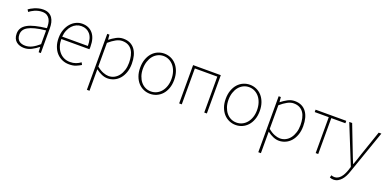

<svg xmlns="http://www.w3.org/2000/svg" viewBox="-10 -1389 4973 2482"><g transform="rotate(20 2476.0 -148.0)"><path d="M218 13Q187 13 159.5 4.5Q132 -4 111 -21Q90 -38 78 -65Q66 -92 66 -130Q66 -174 86.5 -206.5Q107 -239 149 -263Q191 -287 256 -303Q321 -319 410 -329Q411 -361 406.5 -392.5Q402 -424 388 -449.5Q374 -475 348.5 -491Q323 -507 282 -507Q254 -507 228.5 -501Q203 -495 181 -485.5Q159 -476 141 -464.5Q123 -453 110 -443L92 -472Q104 -481 123.5 -492.5Q143 -504 168 -514.5Q193 -525 222.5 -532.5Q252 -540 284 -540Q330 -540 361.5 -524Q393 -508 411.5 -480.5Q430 -453 438 -417Q446 -381 446 -341V0H416L411 -70H408Q367 -37 319 -12Q271 13 218 13ZM221 -20Q269 -20 313.5 -42Q358 -64 410 -109V-298Q324 -289 265.5 -274Q207 -259 171 -238.5Q135 -218 119 -191Q103 -164 103 -131Q103 -101 112.5 -79.5Q122 -58 138 -45Q154 -32 175.5 -26Q197 -20 221 -20Z M836 13Q786 13 742 -6Q698 -25 665.5 -60Q633 -95 614 -146Q595 -197 595 -262Q595 -326 614 -377.5Q633 -429 664.5 -465Q696 -501 737 -520.5Q778 -540 822 -540Q914 -540 967.5 -477.5Q1021 -415 1021 -297Q1021 -289 1021 -280Q1021 -271 1019 -261H633Q633 -209 647.5 -165Q662 -121 689 -88.5Q716 -56 753.5 -38Q791 -20 838 -20Q883 -20 918 -33Q953 -46 983 -68L999 -37Q969 -19 931.5 -3Q894 13 836 13ZM986 -294Q986 -402 941.5 -454.5Q897 -507 822 -507Q787 -507 754.5 -492.5Q722 -478 696.5 -450.5Q671 -423 654 -383.5Q637 -344 633 -294Z M1204 -91Q1251 -52 1293.5 -36Q1336 -20 1368 -20Q1410 -20 1445.5 -38.5Q1481 -57 1506.5 -90.5Q1532 -124 1546.5 -170Q1561 -216 1561 -271Q1561 -321 1551.5 -364.5Q1542 -408 1521 -439.5Q1500 -471 1466 -489Q1432 -507 1384 -507Q1343 -507 1299 -483.5Q1255 -460 1204 -416ZM1168 -527H1198L1204 -459H1206Q1245 -490 1291 -515Q1337 -540 1387 -540Q1441 -540 1480.5 -521Q1520 -502 1546.5 -466.5Q1573 -431 1586 -381.5Q1599 -332 1599 -271Q1599 -204 1580 -151Q1561 -98 1529 -61.5Q1497 -25 1454.5 -6Q1412 13 1365 13Q1327 13 1286.5 -4Q1246 -21 1204 -53V243H1168Z M1951 13Q1904 13 1861.5 -5.5Q1819 -24 1787 -59Q1755 -94 1736 -145.5Q1717 -197 1717 -262Q1717 -328 1736 -380Q1755 -432 1787 -467.5Q1819 -503 1861.5 -521.5Q1904 -540 1951 -540Q1998 -540 2040.5 -521.5Q2083 -503 2115 -467.5Q2147 -432 2166 -380Q2185 -328 2185 -262Q2185 -197 2166 -145.5Q2147 -94 2115 -59Q2083 -24 2040.5 -5.5Q1998 13 1951 13ZM1951 -20Q1993 -20 2029 -37.5Q2065 -55 2091.5 -87Q2118 -119 2133 -163.5Q2148 -208 2148 -262Q2148 -316 2133 -361.5Q2118 -407 2091.5 -439Q2065 -471 2029 -489Q1993 -507 1951 -507Q1909 -507 1873 -489Q1837 -471 1811 -439Q1785 -407 1770 -361.5Q1755 -316 1755 -262Q1755 -208 1770 -163.5Q1785 -119 1811 -87Q1837 -55 1873 -37.5Q1909 -20 1951 -20Z M2349 -527H2730V0H2694V-494H2385V0H2349Z M3128 13Q3081 13 3038.5 -5.5Q2996 -24 2964 -59Q2932 -94 2913 -145.5Q2894 -197 2894 -262Q2894 -328 2913 -380Q2932 -432 2964 -467.5Q2996 -503 3038.5 -521.5Q3081 -540 3128 -540Q3175 -540 3217.5 -521.5Q3260 -503 3292 -467.5Q3324 -432 3343 -380Q3362 -328 3362 -262Q3362 -197 3343 -145.5Q3324 -94 3292 -59Q3260 -24 3217.5 -5.5Q3175 13 3128 13ZM3128 -20Q3170 -20 3206 -37.5Q3242 -55 3268.5 -87Q3295 -119 3310 -163.5Q3325 -208 3325 -262Q3325 -316 3310 -361.5Q3295 -407 3268.5 -439Q3242 -471 3206 -489Q3170 -507 3128 -507Q3086 -507 3050 -489Q3014 -471 2988 -439Q2962 -407 2947 -361.5Q2932 -316 2932 -262Q2932 -208 2947 -163.5Q2962 -119 2988 -87Q3014 -55 3050 -37.5Q3086 -20 3128 -20Z M3562 -91Q3609 -52 3651.5 -36Q3694 -20 3726 -20Q3768 -20 3803.5 -38.5Q3839 -57 3864.5 -90.5Q3890 -124 3904.5 -170Q3919 -216 3919 -271Q3919 -321 3909.5 -364.5Q3900 -408 3879 -439.5Q3858 -471 3824 -489Q3790 -507 3742 -507Q3701 -507 3657 -483.5Q3613 -460 3562 -416ZM3526 -527H3556L3562 -459H3564Q3603 -490 3649 -515Q3695 -540 3745 -540Q3799 -540 3838.5 -521Q3878 -502 3904.5 -466.5Q3931 -431 3944 -381.5Q3957 -332 3957 -271Q3957 -204 3938 -151Q3919 -98 3887 -61.5Q3855 -25 3812.5 -6Q3770 13 3723 13Q3685 13 3644.5 -4Q3604 -21 3562 -53V243H3526Z M4227 -494H4034V-527H4456V-494H4262V0H4227Z M4558 244Q4544 244 4530.5 241Q4517 238 4507 233L4516 200Q4524 204 4536 206.5Q4548 209 4560 209Q4585 209 4606 197.5Q4627 186 4644 166.5Q4661 147 4675 120Q4689 93 4700 61L4715 12L4497 -527H4537L4670 -183Q4683 -149 4698.5 -109.5Q4714 -70 4729 -35H4734Q4747 -70 4760 -109.5Q4773 -149 4784 -183L4902 -527H4939L4729 74Q4719 105 4703.5 135.5Q4688 166 4667 190Q4646 214 4619 229Q4592 244 4558 244Z"/></g></svg>

Font: SpoqaHanSansJP-Thin
Style: Regular
Weight: 250
Designer: [Source Han Sans]
Ryoko NISHIZUKA  (kana & ideographs); Paul D. Hunt (Latin, Greek & Cyrillic); Wenlong ZHANG  (bopomofo
Foundry: Spoqa (http://bi.spoqa.com)
Version: Version 1.002.20150607